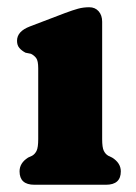

<svg xmlns="http://www.w3.org/2000/svg" viewBox="-20 -510 376 530"><path d="M262 -450V-126Q262 -103 266.5 -93.8Q271 -84.5 279 -80L289.5 -75Q313.5 -60 313.5 -37Q313.5 0 272.5 0H75Q34 0 34 -37Q34 -60 57.5 -75L68.5 -80Q76.5 -84.5 81 -93.8Q85.5 -103 85.5 -126V-321.5Q85.5 -342 80 -349.5Q74.5 -357 65.5 -361.5L50.5 -364.5Q40 -370 33.5 -377.5Q27 -385 27 -397.5Q27 -423.5 62.5 -437L159.5 -474Q181 -482 195.5 -486Q210 -490 226.5 -490Q242.5 -490 252.2 -479Q262 -468 262 -450Z"/></svg>

Font: Fraunces 9pt S100
Style: Bold
Weight: 700
Version: Version 1.000; ttfautohint (v1.8.3)